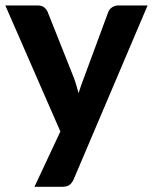

<svg xmlns="http://www.w3.org/2000/svg" viewBox="-20 -536 575 722"><path d="M535 -515.5 257 138.5Q250.5 152.5 241.2 159.5Q232 166.5 212 166.5H109.5L207 -41.5L0 -515.5H121Q137.5 -515.5 146.5 -508Q155.5 -500.5 159.5 -490.5L257.5 -244Q263 -229.5 267.2 -214.8Q271.5 -200 275.5 -185.5Q284.5 -215 296 -244.5L387 -490.5Q391 -501.5 401.5 -508.5Q412 -515.5 424.5 -515.5Z"/></svg>

Font: LatoLatin Heavy
Style: Regular
Weight: 800
Designer: Lukasz Dziedzic with Adam Twardoch and Botio Nikoltchev
Foundry: tyPoland Lukasz Dziedzic
Version: Version 2.015; 2015-08-06; http://www.latofonts.com/